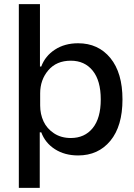

<svg xmlns="http://www.w3.org/2000/svg" viewBox="-20 -749 653 936"><path d="M71.8 167V-729H174.8V-424.8H181.2Q200.2 -476.1 247.8 -507.1Q295.4 -538.1 360.8 -538.1Q459 -538.1 518.1 -466.1Q577.1 -394 577.1 -264.2Q577.1 -134.3 518.1 -62.7Q459 8.8 360.8 8.8Q295.4 8.8 247.8 -21.7Q200.2 -52.2 181.2 -104H173.8V167ZM175.8 -234.9Q175.8 -192.9 192.1 -157.5Q208.5 -122.1 243.2 -99.1Q277.8 -76.2 325.2 -76.2Q392.6 -76.2 431.9 -124.5Q471.2 -172.9 471.2 -264.2Q471.2 -356 431.9 -404.5Q392.6 -453.1 325.2 -453.1Q255.4 -453.1 215.6 -406.5Q175.8 -359.9 175.8 -293.9Z"/></svg>

Font: Lumene Sans Medium
Style: Regular
Weight: 500
Designer: Deni Anggara
Version: Version 1.003;Glyphs 3.1.2 (3151)